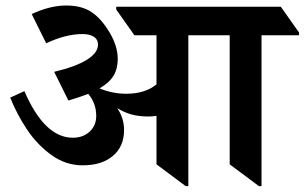

<svg xmlns="http://www.w3.org/2000/svg" viewBox="-20 -646 1079 680"><path d="M1039.1 -521H906.2V13.2H897L793.5 -64V-521H647V13.2H637.7L534.2 -64V-235.8Q520.5 -233.4 506.3 -233.4Q472.2 -233.4 446 -240.5Q419.9 -247.6 395 -263.2Q419.4 -228 419.4 -185.5Q419.4 -127.4 380.1 -94Q340.8 -60.5 272.5 -60.5Q212.4 -60.5 161.9 -97.2Q111.3 -133.8 75.4 -187.7Q39.6 -241.7 16.1 -300.3L66.4 -323.2Q137.7 -158.2 237.8 -158.2Q274.4 -158.2 297.6 -179.9Q320.8 -201.7 320.8 -235.4Q320.8 -280.3 292.5 -313.5Q262.2 -301.8 222.2 -290L171.9 -391.6Q248 -409.7 287.6 -434.3Q327.1 -459 327.1 -487.8Q327.1 -506.3 312.3 -515.9Q297.4 -525.4 272.5 -525.4Q212.9 -525.4 143.6 -492.7L92.3 -596.2Q156.7 -626.5 214.8 -626.5Q269 -626.5 303.7 -603.5Q338.4 -580.6 367.7 -531.7Q397 -482.9 397 -437Q397 -402.8 382.1 -377.9Q367.2 -353 332.5 -333Q378.4 -314 426.8 -314Q494.1 -314 534.2 -347.2V-521H456.1L391.6 -612.3V-622.1H974.6L1039.1 -530.8Z"/></svg>

Font: Noto Serif Devanagari
Style: Bold
Weight: 700
Designer: Monotype Design Team
Foundry: Monotype Imaging Inc.
Version: Version 1.01